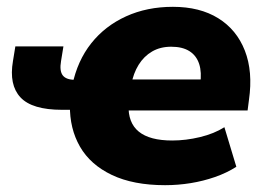

<svg xmlns="http://www.w3.org/2000/svg" viewBox="-20 -532 772 563"><path d="M464 11Q371 11 308 -19Q245 -49 214.5 -102Q184 -155 185 -224L199 -210H162Q74 -210 40 -246.5Q6 -283 18 -353L25 -396H166L159 -353Q154 -324 164 -311Q174 -298 200 -298H216L192 -282Q207 -354 247.5 -405Q288 -456 349.5 -484Q411 -512 487 -512Q566 -512 620 -478.5Q674 -445 698 -383.5Q722 -322 710 -239L706 -208H344L357 -225Q355 -172 387 -146Q419 -120 485 -120Q525 -120 566.5 -130Q608 -140 638 -159L673 -43Q645 -25 610.5 -13Q576 -1 539 5Q502 11 464 11ZM482 -395Q450 -395 426 -381Q402 -367 386.5 -342Q371 -317 365 -284L358 -299H580L567 -285Q572 -320 564 -344.5Q556 -369 535.5 -382Q515 -395 482 -395Z"/></svg>

Font: Nunito Sans 9pt Black
Style: Italic
Weight: 900
Italic angle: -9°
Version: Version 3.101;gftools[0.9.27]